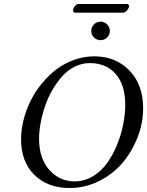

<svg xmlns="http://www.w3.org/2000/svg" viewBox="-20 -944 746 974"><path d="M178.2 -240.2Q178.2 -140.6 230 -82.3Q281.7 -23.9 358.9 -23.9Q408.2 -23.9 451.2 -49.8Q494.1 -75.7 523.7 -117.2Q553.2 -158.7 574.2 -210.4Q595.2 -262.2 605.2 -314Q615.2 -365.7 615.2 -412.1Q615.2 -514.6 566.4 -569.3Q517.6 -624 435.1 -624Q395.5 -624 359.1 -605.7Q322.8 -587.4 295.4 -556.9Q268.1 -526.4 245.4 -487.1Q222.7 -447.8 208.3 -404.8Q193.8 -361.8 186 -319.6Q178.2 -277.3 178.2 -240.2ZM86.9 -237.8Q86.9 -285.6 99.6 -335.9Q112.3 -386.2 135.3 -432.6Q158.2 -479 192.1 -520.3Q226.1 -561.5 266.1 -592Q306.2 -622.6 356 -640.4Q405.8 -658.2 458 -658.2Q566.4 -658.2 636.2 -586.7Q706.1 -515.1 706.1 -394Q706.1 -319.8 677.7 -247.1Q649.4 -174.3 601.1 -117.4Q552.7 -60.5 482.2 -25.4Q411.6 9.8 333 9.8Q222.7 9.8 154.8 -56.4Q86.9 -122.6 86.9 -237.8ZM456.8 -753.9Q442.9 -767.6 442.9 -787.1Q442.9 -806.6 456.8 -820.3Q470.7 -834 490.2 -834Q509.8 -834 523.4 -820.3Q537.1 -806.6 537.1 -787.1Q537.1 -767.6 523.4 -753.9Q509.8 -740.2 490.2 -740.2Q470.7 -740.2 456.8 -753.9ZM605 -879.9H360.8Q354.5 -879.9 352.1 -884.8Q349.6 -889.6 351.1 -895Q352.5 -904.8 361.1 -914.3Q369.6 -923.8 377.9 -923.8H623Q629.9 -923.8 632.8 -919.4Q635.7 -915 634.8 -910.2Q632.3 -899.9 623.3 -889.9Q614.3 -879.9 605 -879.9Z"/></svg>

Font: Common Serif
Style: Italic
Weight: 400
Italic angle: -12°
Designer: Philipp H. Poll, Khaled Hosny
Foundry: Stefan Peev, Context Ltd.
Version: Version 1.026